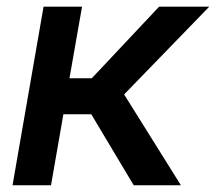

<svg xmlns="http://www.w3.org/2000/svg" viewBox="-20 -548 639 568"><path d="M250 -210H167.5L130.9 0H17.1L108.9 -528.3H222.7L185.5 -316.4H251.5L450.7 -528.3H599.1L347.2 -268.6L515.1 0H375.5Z"/></svg>

Font: Roboto Mono Medium
Style: Italic
Weight: 500
Designer: Google
Version: Version 2.000985; 2015; ttfautohint (v1.3)